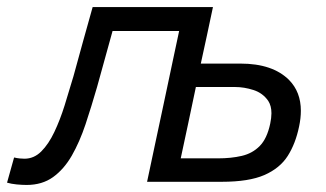

<svg xmlns="http://www.w3.org/2000/svg" viewBox="-61 -516 925 545"><path d="M14.5 9Q1.5 9 -13.8 7.5Q-29 6 -41 2.5L-21 -69Q-13 -67 -4.8 -66.2Q3.5 -65.5 8.5 -65.5Q35.5 -65.5 56.2 -86.2Q77 -107 93.2 -141.2Q109.5 -175.5 122.5 -217Q135.5 -258.5 147.5 -299.5Q161 -349.5 175 -399.5Q189 -449 202 -496H543.5Q534.5 -454.5 526.5 -416Q518 -377 509 -335.5H621.5Q713 -335.5 759.5 -289Q793 -255 793 -201.5Q793 -180.5 788 -157Q778 -108.5 755.8 -73.5Q733.5 -38.5 689.5 -19.2Q645.5 0 569 0H356.5Q368 -54.5 379 -106Q390 -157.5 403 -218.5L413.5 -268Q423.5 -314.5 431.5 -353Q439.5 -391.5 447.5 -428H258.5Q247.5 -389 236.5 -348.5Q225.5 -308 214.5 -269Q198.5 -213.5 181.8 -163.2Q165 -113 142.8 -74.2Q120.5 -35.5 89.5 -13.2Q58.5 9 14.5 9ZM452 -66.5H558Q595 -66.5 625.2 -73.5Q655.5 -80.5 676.2 -101.5Q697 -122.5 706 -165Q709.5 -181.5 709.5 -194.5Q709.5 -215.5 700.5 -229.5Q685 -252 658.5 -260.5Q632 -269 606.5 -269H495Q483.5 -214 473.5 -167Q463.5 -120 452 -66.5Z"/></svg>

Font: Heraclito
Style: Italic
Weight: 400
Italic angle: -12°
Designer: Kostas Bartsokas (font) & Cristiano Sobral (main changes)
Foundry: Kostas Bartsokas (font) & Cristiano Sobral (main changes)
Version: Version 1.00;July 8, 2020;FontCreator 13.0.0.2655 64-bit